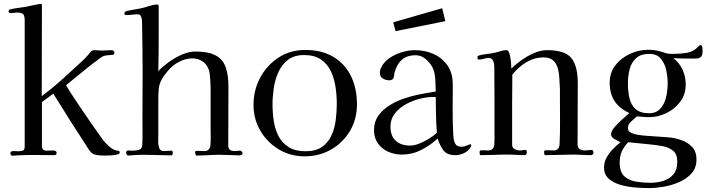

<svg xmlns="http://www.w3.org/2000/svg" viewBox="-20 -794 3616 980"><path d="M591 -15Q591 -8 577 -5Q563 -2 547.5 -1Q532 0 526 0Q512 0 495 -0.5Q478 -1 464 -5Q451 -9 442.5 -19Q434 -29 428 -39Q383 -108 339 -177Q295 -246 252 -316L194 -273V-49Q194 -25 218 -25Q227 -25 236 -25.5Q245 -26 253 -26Q258 -26 263.5 -23Q269 -20 269 -14Q269 -2 258 -2Q230 -2 203 -2.5Q176 -3 148 -3Q129 -3 108.5 -2.5Q88 -2 68 -1Q62 -1 55.5 0Q49 1 42 1Q38 1 35.5 -3.5Q33 -8 33 -12Q33 -19 39 -21Q45 -23 50 -23Q55 -23 61 -22.5Q67 -22 72 -22Q88 -22 97 -25.5Q106 -29 106 -47V-691Q106 -714 98 -722Q90 -730 66 -730Q58 -730 50 -728.5Q42 -727 34 -727Q24 -727 24 -737Q24 -744 32 -746Q51 -751 71.5 -753.5Q92 -756 111 -759Q120 -761 136 -764.5Q152 -768 167.5 -771Q183 -774 189 -774Q194 -774 194 -768L193 -303Q244 -341 291 -383Q338 -425 384 -468Q401 -483 416 -498.5Q431 -514 444 -531Q450 -538 461 -538Q471 -538 480.5 -537Q490 -536 500 -536Q512 -536 524.5 -537Q537 -538 549 -538Q564 -538 564 -522Q564 -514 552 -514Q536 -513 521 -511Q506 -509 492 -498Q447 -466 404 -430Q361 -394 317 -359Q335 -328 355 -298.5Q375 -269 394 -240Q421 -200 448.5 -160.5Q476 -121 504 -82Q518 -63 539.5 -44.5Q561 -26 585 -24Q591 -23 591 -15Z M1218 -11Q1218 -6 1213 -3.5Q1208 -1 1203 -1Q1178 -1 1152.5 -2.5Q1127 -4 1101 -4Q1072 -4 1042.5 -2Q1013 0 984 0Q979 0 977.5 -6.5Q976 -13 976 -17Q976 -24 983 -24Q994 -24 1004.5 -23.5Q1015 -23 1025 -23Q1038 -23 1045.5 -31.5Q1053 -40 1054 -52Q1056 -77 1055.5 -102Q1055 -127 1055 -151Q1055 -181 1055 -210.5Q1055 -240 1055 -270Q1055 -300 1055 -330Q1055 -360 1053 -390Q1052 -403 1050.5 -415.5Q1049 -428 1045 -440Q1035 -467 1012.5 -481.5Q990 -496 961 -496Q927 -496 894 -478.5Q861 -461 839 -435Q815 -407 804 -386Q793 -365 790.5 -342Q788 -319 788 -282V-106Q788 -95 787.5 -75Q787 -55 792.5 -39Q798 -23 815 -23Q825 -23 834 -24Q843 -25 853 -25Q862 -25 862 -15Q862 -10 860.5 -5.5Q859 -1 853 -1Q819 -1 783.5 -2.5Q748 -4 713 -4Q681 -4 648 -1Q644 -1 641 -0.5Q638 0 634 0Q629 0 626.5 -5.5Q624 -11 624 -15Q624 -26 635 -26Q641 -26 647 -25.5Q653 -25 660 -25Q674 -25 689.5 -29.5Q705 -34 706 -52Q708 -85 707.5 -118Q707 -151 707 -183Q707 -245 707.5 -306Q708 -367 708 -428Q708 -492 707 -555.5Q706 -619 705 -683Q705 -694 701 -707.5Q697 -721 683 -721Q669 -721 654 -719Q639 -717 624 -717Q615 -717 615 -725Q615 -734 624 -737Q644 -742 663.5 -745Q683 -748 702 -752Q719 -756 742.5 -763.5Q766 -771 782 -771Q788 -771 789 -767.5Q790 -764 790 -759Q790 -677 790 -595Q790 -513 788 -431Q810 -454 841.5 -477Q873 -500 909 -515.5Q945 -531 977 -531Q1042 -531 1079 -512Q1116 -493 1131 -453.5Q1146 -414 1146 -351Q1146 -276 1145.5 -201.5Q1145 -127 1145 -52Q1145 -36 1153.5 -29.5Q1162 -23 1178 -23Q1185 -23 1191.5 -24Q1198 -25 1205 -25Q1210 -25 1214 -20.5Q1218 -16 1218 -11Z M1699 -264Q1699 -307 1692.5 -350.5Q1686 -394 1668.5 -431Q1651 -468 1618 -490.5Q1585 -513 1532 -513Q1482 -513 1450.5 -489Q1419 -465 1401.5 -427Q1384 -389 1377.5 -345Q1371 -301 1371 -262Q1371 -219 1377.5 -176Q1384 -133 1402 -98.5Q1420 -64 1453.5 -43Q1487 -22 1540 -22Q1592 -22 1623.5 -44Q1655 -66 1671.5 -102Q1688 -138 1693.5 -180.5Q1699 -223 1699 -264ZM1802 -261Q1802 -186 1766.5 -126Q1731 -66 1670.5 -31Q1610 4 1535 4Q1462 4 1403 -31.5Q1344 -67 1309 -126.5Q1274 -186 1274 -259Q1274 -334 1308 -397.5Q1342 -461 1401.5 -500Q1461 -539 1539 -539Q1623 -539 1682 -503.5Q1741 -468 1771.5 -405.5Q1802 -343 1802 -261Z M2210 -117Q2206 -162 2205.5 -207.5Q2205 -253 2204 -299H2190Q2159 -299 2121.5 -289.5Q2084 -280 2050 -261Q2016 -242 1994.5 -213.5Q1973 -185 1973 -148Q1973 -100 2000 -75.5Q2027 -51 2073 -51Q2095 -51 2121 -61.5Q2147 -72 2171 -87Q2195 -102 2210 -117ZM2385 -53Q2385 -49 2384 -47Q2374 -25 2350.5 -13.5Q2327 -2 2304 -2Q2262 -2 2243.5 -26.5Q2225 -51 2214 -87Q2176 -52 2130 -28.5Q2084 -5 2031 -5Q1994 -5 1961.5 -19.5Q1929 -34 1909 -62Q1889 -90 1889 -130Q1889 -172 1910.5 -202.5Q1932 -233 1965.5 -254.5Q1999 -276 2037.5 -289.5Q2076 -303 2110 -310Q2133 -315 2157 -319Q2181 -323 2204 -327Q2204 -355 2201.5 -392Q2199 -429 2186 -453Q2173 -476 2151 -494Q2129 -512 2102 -512Q2056 -512 2030 -488Q2004 -464 1993 -420Q1992 -415 1991.5 -409.5Q1991 -404 1990 -399Q1989 -393 1982.5 -388.5Q1976 -384 1969 -384Q1950 -384 1934.5 -393Q1919 -402 1919 -423Q1919 -435 1923 -444Q1936 -475 1965 -495.5Q1994 -516 2029.5 -527Q2065 -538 2096 -538Q2150 -538 2194 -518Q2238 -498 2264.5 -459.5Q2291 -421 2291 -363Q2291 -298 2290.5 -232Q2290 -166 2294 -100Q2295 -78 2303 -61.5Q2311 -45 2336 -45Q2349 -45 2363.5 -51.5Q2378 -58 2382 -58Q2385 -58 2385 -53ZM2253 -686 1999 -635 1987 -680 2237 -752Z M3009 -15Q3009 -2 2994 -2Q2972 -2 2949 -3.5Q2926 -5 2903 -5Q2869 -5 2833.5 -3.5Q2798 -2 2763 -2Q2759 -2 2758 -8.5Q2757 -15 2757 -19Q2757 -27 2767 -27Q2777 -27 2783 -27Q2788 -27 2793.5 -26.5Q2799 -26 2804 -26Q2833 -26 2836 -55Q2839 -114 2838.5 -174Q2838 -234 2838 -293Q2838 -304 2838 -315.5Q2838 -327 2838 -338Q2837 -361 2835 -394.5Q2833 -428 2826 -449Q2810 -501 2756 -501Q2707 -501 2666 -476Q2625 -451 2595 -413Q2594 -340 2594 -268Q2594 -196 2594 -124V-55Q2594 -40 2607 -33Q2620 -26 2633 -26Q2641 -26 2648.5 -27.5Q2656 -29 2663 -29Q2667 -29 2668 -24Q2669 -19 2669 -16Q2669 -12 2666.5 -7Q2664 -2 2658 -2Q2636 -2 2614.5 -3.5Q2593 -5 2571 -5Q2537 -5 2503 -3.5Q2469 -2 2434 -2Q2429 -2 2428.5 -8.5Q2428 -15 2428 -19Q2428 -27 2437 -27Q2446 -27 2451 -27Q2456 -27 2461 -26.5Q2466 -26 2471 -26Q2500 -26 2503 -55Q2504 -69 2504 -83Q2504 -97 2504 -111Q2504 -197 2504 -283.5Q2504 -370 2503 -456Q2503 -470 2497 -484Q2491 -498 2474 -498Q2461 -498 2449 -494Q2437 -490 2424 -490Q2417 -490 2417 -500Q2417 -502 2417.5 -504.5Q2418 -507 2419 -508Q2420 -509 2422 -509.5Q2424 -510 2425 -511Q2443 -516 2462.5 -518Q2482 -520 2500 -524Q2517 -527 2533 -532.5Q2549 -538 2565 -538Q2572 -538 2576 -531Q2581 -522 2584 -505.5Q2587 -489 2588.5 -472Q2590 -455 2590 -444Q2612 -466 2642.5 -487.5Q2673 -509 2706.5 -523.5Q2740 -538 2772 -538Q2864 -538 2896.5 -497.5Q2929 -457 2929 -370Q2929 -292 2928.5 -214Q2928 -136 2928 -58Q2928 -39 2939.5 -32.5Q2951 -26 2967 -26Q2975 -26 2983 -27.5Q2991 -29 2998 -29Q3004 -29 3006.5 -24.5Q3009 -20 3009 -15Z M3437 32Q3437 -8 3414.5 -25.5Q3392 -43 3360 -48.5Q3328 -54 3298 -57L3186 -68Q3164 -44 3153.5 -20.5Q3143 3 3143 36Q3143 84 3166.5 105.5Q3190 127 3226 133Q3262 139 3299 139Q3335 139 3366.5 129Q3398 119 3417.5 95.5Q3437 72 3437 32ZM3388 -368Q3388 -399 3381 -434Q3374 -469 3353.5 -494Q3333 -519 3294 -519Q3250 -519 3226 -496.5Q3202 -474 3193.5 -439.5Q3185 -405 3185 -368Q3185 -329 3192.5 -294.5Q3200 -260 3223.5 -238Q3247 -216 3294 -216Q3323 -216 3341.5 -231Q3360 -246 3370 -269.5Q3380 -293 3384 -319Q3388 -345 3388 -368ZM3566 -532Q3566 -511 3557.5 -503.5Q3549 -496 3535.5 -495.5Q3522 -495 3507 -495Q3485 -495 3462.5 -495.5Q3440 -496 3417 -497Q3449 -472 3464.5 -437Q3480 -402 3480 -362Q3480 -313 3452.5 -275.5Q3425 -238 3382 -217Q3339 -196 3293 -196Q3277 -196 3262 -197.5Q3247 -199 3231 -200Q3218 -188 3201.5 -174Q3185 -160 3185 -140Q3185 -124 3200.5 -116.5Q3216 -109 3235 -106Q3254 -103 3265 -102L3392 -93Q3426 -90 3458.5 -78.5Q3491 -67 3513 -43.5Q3535 -20 3535 20Q3535 62 3510.5 90Q3486 118 3447.5 135Q3409 152 3368 159Q3327 166 3294 166Q3268 166 3229 163.5Q3190 161 3152 151Q3114 141 3088.5 119.5Q3063 98 3063 61Q3063 34 3076 10.5Q3089 -13 3108.5 -33Q3128 -53 3147 -68Q3136 -73 3117.5 -83.5Q3099 -94 3099 -108Q3099 -125 3117.5 -146Q3136 -167 3158 -186.5Q3180 -206 3192 -217Q3141 -241 3116.5 -278.5Q3092 -316 3092 -372Q3092 -424 3121.5 -461.5Q3151 -499 3196.5 -519.5Q3242 -540 3289 -540Q3306 -540 3323 -537.5Q3340 -535 3356 -530Q3364 -528 3373.5 -524.5Q3383 -521 3391 -520Q3398 -519 3404.5 -519Q3411 -519 3418 -519Q3454 -519 3487 -524.5Q3520 -530 3546 -558Q3552 -564 3556 -564Q3564 -564 3565 -550.5Q3566 -537 3566 -532Z"/></svg>

Font: Kaisei Tokumin
Style: Regular
Weight: 400
Designer: Font-Kai, 金井和夫
Foundry: KAZUO KANAI
Version: Version 5.003